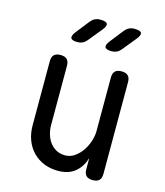

<svg xmlns="http://www.w3.org/2000/svg" viewBox="-117 -874 834 972"><g transform="rotate(15 300.0 -387.5)"><path d="M415 -234V-515Q415 -538 426 -549Q437 -560 460 -560Q483 -560 494 -549Q505 -538 505 -515V-35Q505 -12 494 -1Q483 10 460 10Q437 10 426 -1Q415 -12 415 -35V-94Q401 -46 367 -18Q333 10 278 10Q238 10 204.5 -3.5Q171 -17 146.5 -42Q122 -67 108.5 -102Q95 -137 95 -180V-515Q95 -538 106 -549Q117 -560 140 -560Q163 -560 174 -549Q185 -538 185 -515V-206Q185 -180 192 -156.5Q199 -133 212.5 -115Q226 -97 246 -86Q266 -75 293 -75Q320 -75 342.5 -91Q365 -107 381 -130.5Q397 -154 406 -182Q415 -210 415 -234ZM384 -645Q355 -645 349.5 -656.5Q344 -668 362 -691L417 -761Q427 -773 439 -779Q451 -785 467 -785Q498 -785 503.5 -773.5Q509 -762 489 -738L431 -667Q422 -656 410 -650.5Q398 -645 384 -645ZM205 -645Q176 -645 170.5 -656.5Q165 -668 183 -691L238 -761Q248 -773 260 -779Q272 -785 288 -785Q319 -785 324.5 -773.5Q330 -762 310 -738L252 -667Q243 -656 231 -650.5Q219 -645 205 -645Z"/></g></svg>

Font: Maple Mono NF
Style: Regular
Weight: 400
Monospace: yes
Designer: subframe7536
Version: Version 7.000